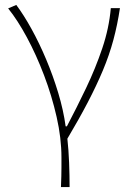

<svg xmlns="http://www.w3.org/2000/svg" viewBox="-20 -560 530 778"><path d="M227 198Q228 172 228.5 154Q229 136 229 118.5Q229 101 229 78Q229 0 209.5 -86Q190 -172 158.5 -255Q127 -338 89 -408.5Q51 -479 13 -526L46 -540Q76 -500 107.5 -443Q139 -386 167 -319.5Q195 -253 216 -183.5Q237 -114 246 -48H251Q291 -124 329 -203.5Q367 -283 394.5 -364.5Q422 -446 429 -527H466Q456 -460 439.5 -398.5Q423 -337 397 -275Q371 -213 335.5 -145Q300 -77 253 2Q258 47 260 99Q262 151 262 198Z"/></svg>

Font: Noto Sans HK Thin
Style: Regular
Weight: 100
Designer: Ryoko NISHIZUKA 西塚涼子 (kana, bopomofo & ideographs); Paul D. Hunt (Latin, Greek & Cyrillic); Sandoll Communications 산돌커뮤니
Foundry: Adobe
Version: Version 2.004-H2;hotconv 1.0.118;makeotfexe 2.5.65603